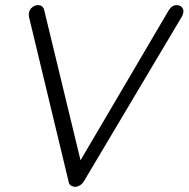

<svg xmlns="http://www.w3.org/2000/svg" viewBox="-20 -721 728 741"><path d="M661.1 -701.2Q674.8 -701.2 682.1 -692.9Q689.5 -684.6 687.5 -672.9Q686.5 -666 682.6 -658.2L302.7 -19.5Q295.9 -9.8 287.1 -4.9Q278.3 0 270.5 0Q261.7 0 253.9 -4.9Q246.1 -9.8 245.1 -18.6L91.8 -656.2Q91.8 -659.2 91.3 -663.1Q90.8 -667 91.8 -671.9Q93.8 -684.6 104.5 -692.9Q115.2 -701.2 126 -701.2Q147.5 -701.2 151.4 -678.7L295.9 -81.1H278.3L630.9 -680.7Q643.6 -701.2 661.1 -701.2Z"/></svg>

Font: Quicksand
Style: Italic
Weight: 400
Designer: Andrew Paglinawan
Foundry: Andrew Paglinawan
Version: Version 3.006